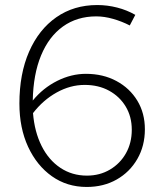

<svg xmlns="http://www.w3.org/2000/svg" viewBox="-20 -731 640 762"><path d="M324 11Q246 11 186 -31.5Q126 -74 91.5 -148.5Q57 -223 57 -320Q57 -438 95.5 -526Q134 -614 203.5 -662.5Q273 -711 366 -711Q406 -711 445 -701Q484 -691 517 -672L495 -630Q464 -646 429 -656Q394 -666 362 -666Q286 -666 230 -626Q174 -586 143 -511Q112 -436 110 -332Q151 -382 207 -410Q263 -438 321 -438Q389 -438 442 -409.5Q495 -381 525 -331.5Q555 -282 555 -218Q555 -152 525 -100Q495 -48 443 -18.5Q391 11 324 11ZM316 -394Q259 -394 205 -364Q151 -334 111 -282Q117 -208 145 -152Q173 -96 219.5 -65Q266 -34 325 -34Q376 -34 416.5 -58Q457 -82 480 -123Q503 -164 503 -216Q503 -268 479 -308Q455 -348 413 -371Q371 -394 316 -394Z"/></svg>

Font: Red Hat Mono
Style: Regular
Weight: 300
Monospace: yes
Designer: Pentagram, MCKL
Foundry: Pentagram, MCKL
Version: Version 1.023